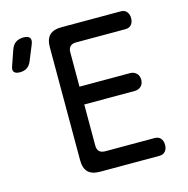

<svg xmlns="http://www.w3.org/2000/svg" viewBox="-212 -833 919 937"><g transform="rotate(-15 247.5 -365.0)"><path d="M190 -427H445Q465 -427 477.5 -414.5Q490 -402 490 -382Q490 -362 477.5 -349.5Q465 -337 445 -337H190V-130Q190 -110 200 -100Q210 -90 230 -90H479Q499 -90 509.5 -77.5Q520 -65 520 -45Q520 -25 509.5 -12.5Q499 0 479 0H180Q139 0 119.5 -19.5Q100 -39 100 -80V-650Q100 -691 119.5 -710.5Q139 -730 180 -730H479Q499 -730 509.5 -717.5Q520 -705 520 -685Q520 -665 509.5 -652.5Q499 -640 479 -640H230Q210 -640 200 -630Q190 -620 190 -600ZM-13 -610Q-21 -590 -35.5 -580Q-50 -570 -72 -570Q-94 -570 -101.5 -580.5Q-109 -591 -101 -611L-75 -686Q-67 -709 -51 -719.5Q-35 -730 -12 -730Q11 -730 19 -719Q27 -708 18 -686Z"/></g></svg>

Font: Maple Mono NF CN
Style: Regular
Weight: 400
Monospace: yes
Designer: subframe7536
Version: Version 7.000